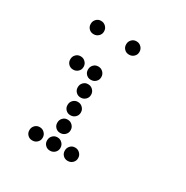

<svg xmlns="http://www.w3.org/2000/svg" viewBox="-156 -820 912 939"><g transform="rotate(30 300.0 -350.5)"><path d="M149 -688Q134 -688 123.5 -677Q113 -666 113 -651V-649Q113 -634 123.5 -623.5Q134 -613 149 -613H151Q166 -613 177 -623.5Q188 -634 188 -649V-651Q188 -666 177 -677Q166 -688 151 -688ZM349 -688Q334 -688 323.5 -677Q313 -666 313 -651V-649Q313 -634 323.5 -623.5Q334 -613 349 -613H351Q366 -613 377 -623.5Q388 -634 388 -649V-651Q388 -666 377 -677Q366 -688 351 -688ZM149 -488Q134 -488 123.5 -477Q113 -466 113 -451V-449Q113 -434 123.5 -423.5Q134 -413 149 -413H151Q166 -413 177 -423.5Q188 -434 188 -449V-451Q188 -466 177 -477Q166 -488 151 -488ZM249 -488Q234 -488 223.5 -477Q213 -466 213 -451V-449Q213 -434 223.5 -423.5Q234 -413 249 -413H251Q266 -413 277 -423.5Q288 -434 288 -449V-451Q288 -466 277 -477Q266 -488 251 -488ZM249 -388Q234 -388 223.5 -377Q213 -366 213 -351V-349Q213 -334 223.5 -323.5Q234 -313 249 -313H251Q266 -313 277 -323.5Q288 -334 288 -349V-351Q288 -366 277 -377Q266 -388 251 -388ZM249 -288Q234 -288 223.5 -277Q213 -266 213 -251V-249Q213 -234 223.5 -223.5Q234 -213 249 -213H251Q266 -213 277 -223.5Q288 -234 288 -249V-251Q288 -266 277 -277Q266 -288 251 -288ZM249 -188Q234 -188 223.5 -177Q213 -166 213 -151V-149Q213 -134 223.5 -123.5Q234 -113 249 -113H251Q266 -113 277 -123.5Q288 -134 288 -149V-151Q288 -166 277 -177Q266 -188 251 -188ZM149 -88Q134 -88 123.5 -77Q113 -66 113 -51V-49Q113 -34 123.5 -23.5Q134 -13 149 -13H151Q166 -13 177 -23.5Q188 -34 188 -49V-51Q188 -66 177 -77Q166 -88 151 -88ZM249 -88Q234 -88 223.5 -77Q213 -66 213 -51V-49Q213 -34 223.5 -23.5Q234 -13 249 -13H251Q266 -13 277 -23.5Q288 -34 288 -49V-51Q288 -66 277 -77Q266 -88 251 -88ZM349 -88Q334 -88 323.5 -77Q313 -66 313 -51V-49Q313 -34 323.5 -23.5Q334 -13 349 -13H351Q366 -13 377 -23.5Q388 -34 388 -49V-51Q388 -66 377 -77Q366 -88 351 -88Z"/></g></svg>

Font: Doto Rounded
Style: Bold
Weight: 700
Monospace: yes
Version: Version 1.000